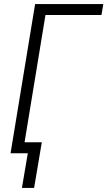

<svg xmlns="http://www.w3.org/2000/svg" viewBox="-20 -755 529 946"><path d="M88 171 117 0H32L153 -735H489L480 -681H204L101 -54H186L148 171Z"/></svg>

Font: Iosevka QP Light
Style: Italic
Weight: 300
Italic angle: -9°
Designer: Belleve Invis
Foundry: Belleve Invis
Version: Version 20.0.0; ttfautohint (v1.8.4)